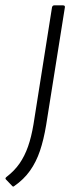

<svg xmlns="http://www.w3.org/2000/svg" viewBox="-70 -503 294 716"><path d="M124 -476Q126 -483 132 -483H165Q173 -483 172 -476L102 -36Q93 18 79 59.5Q65 101 42 133.5Q19 166 -17 191Q-21 195 -25 190L-48 166Q-52 162 -46 157Q-16 134 3 106.5Q22 79 34.5 43.5Q47 8 55 -40Z"/></svg>

Font: Sofia Sans Semi Condensed Light
Style: Italic
Weight: 300
Italic angle: -9°
Version: Version 4.100